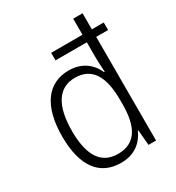

<svg xmlns="http://www.w3.org/2000/svg" viewBox="-183 -965 911 993"><g transform="rotate(-30 272.0 -468.0)"><path d="M249 -83C333 -83 381 -128 406 -184H409L417 -93H462V-712H533V-757H462V-853H406V-757H219V-712H406V-626C406 -599 408 -564 410 -534H406C382 -589 331 -633 252 -633C126 -633 52 -536 52 -353C52 -177 121 -83 249 -83ZM258 -131C157 -131 110 -209 110 -352C110 -503 161 -584 260 -584C362 -584 406 -508 406 -368V-341C406 -206 362 -131 258 -131Z"/></g></svg>

Font: Noto Sans Kannada UI SemiCondensed Light
Style: Regular
Weight: 300
Width: 4
Designer: Jelle Bosma - Monotype Design Team
Foundry: Monotype Imaging Inc.
Version: Version 2.005